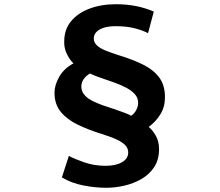

<svg xmlns="http://www.w3.org/2000/svg" viewBox="-20 -806 1040 909"><path d="M681 -649Q656 -662 618 -672Q580 -682 528 -682Q494 -682 471 -674.5Q448 -667 436 -654Q424 -641 424 -624Q424 -606 438 -592Q452 -578 479 -567Q506 -556 547 -543Q609 -524 657.5 -500Q706 -476 733.5 -439.5Q761 -403 761 -346Q761 -300 739.5 -265Q718 -230 684 -205Q700 -193 716.5 -165.5Q733 -138 733 -100Q733 -50 710 -15Q687 20 649.5 41.5Q612 63 568.5 73Q525 83 483 83Q431 83 374.5 72Q318 61 273 34L306 -68Q331 -54 378.5 -37.5Q426 -21 480 -21Q528 -21 557.5 -38Q587 -55 587 -84Q587 -103 574 -117.5Q561 -132 533.5 -145Q506 -158 461 -172Q400 -191 349.5 -215Q299 -239 268.5 -275.5Q238 -312 238 -367Q238 -403 260.5 -442.5Q283 -482 328 -506Q311 -521 297 -549.5Q283 -578 284 -609Q284 -666 316 -705Q348 -744 403.5 -765Q459 -786 529 -786Q580 -786 625 -777Q670 -768 708 -751ZM365 -396Q365 -383 370.5 -371Q376 -359 388 -348Q400 -337 420 -327Q440 -317 468 -307Q497 -298 522.5 -289Q548 -280 568.5 -272.5Q589 -265 601 -258Q616 -268 625 -285Q634 -302 634 -320Q634 -343 618 -360.5Q602 -378 576 -391.5Q550 -405 519 -416Q488 -427 458.5 -437Q429 -447 406 -458Q388 -448 376.5 -432Q365 -416 365 -396Z"/></svg>

Font: Noto Sans TC ExtraBold
Style: Regular
Weight: 800
Designer: Ryoko NISHIZUKA  (kana, bopomofo & ideographs); Paul D. Hunt (Latin, Greek & Cyrillic); Sandoll Communications , Soo-you
Foundry: Adobe
Version: Version 2.004-H2;hotconv 1.0.118;makeotfexe 2.5.65603